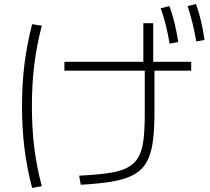

<svg xmlns="http://www.w3.org/2000/svg" viewBox="-20 -875 1040 951"><path d="M372 -5Q458 -9 516.5 -17.5Q575 -26 610.5 -44.5Q646 -63 665 -96Q684 -129 690.5 -181Q697 -233 697 -310V-551H690V-760H739V-551H745V-310Q745 -226 736 -167Q727 -108 705 -70Q683 -32 642 -9.5Q601 13 537 24Q473 35 380 40ZM139 56Q113 -44 101 -141.5Q89 -239 89 -350Q89 -459 101 -556Q113 -653 139 -755L187 -748Q161 -647 149.5 -552Q138 -457 138 -350Q138 -241 149.5 -146Q161 -51 187 47ZM299 -525V-569H927V-525ZM820 -659Q812 -707 801.5 -749.5Q791 -792 776 -834L819 -845Q835 -802 845 -759Q855 -716 863 -667ZM952 -670Q944 -718 933.5 -760.5Q923 -803 909 -845L951 -855Q966 -812 976 -769Q986 -726 993 -677Z"/></svg>

Font: M PLUS 1 Code Light
Style: Regular
Weight: 300
Designer: Coji Morishita
Foundry: UNDERFOREST DESIGN
Version: Version 1.002